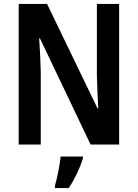

<svg xmlns="http://www.w3.org/2000/svg" viewBox="-20 -734 699 975"><path d="M585 0V-714H472V-351C473 -303 476 -244 479 -184H475L219 -714H75V0H187V-368C186 -418 183 -476 179 -539H183L440 0ZM401 71V61H288C284 102 270 173 259 209V221H329C359 177 386 119 401 71Z"/></svg>

Font: Noto Sans Arabic UI Cn SmBd
Style: Regular
Weight: 600
Width: 3
Designer: Monotype Design Team, Nadine Chahine and Nizar Qandah
Foundry: Monotype Imaging Inc.
Version: Version 2.010